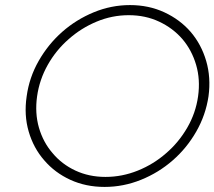

<svg xmlns="http://www.w3.org/2000/svg" viewBox="-20 -728 844 756"><path d="M85 -348.8Q74 -274.9 93 -209.9Q112 -145 154 -97Q195.9 -48 256.9 -20Q317.9 8 391.8 8Q465.8 8 535.2 -20Q604.7 -48 660.6 -97Q715.6 -145 752.8 -210Q790 -275 801 -348.9Q811 -422.8 791.8 -488.2Q772.6 -553.6 730.6 -602.6Q688.6 -651 627.2 -679.5Q565.8 -708 491.8 -708Q417.9 -708 348.9 -679.5Q280 -651 225 -602.6Q169.6 -553.6 132.3 -488.2Q95 -422.7 85 -348.8ZM126 -348.4Q135.2 -414.3 168 -472.5Q200.7 -530.6 250.6 -574Q299.5 -617.4 360.4 -642.8Q421.3 -668.2 486.9 -668.2Q552.4 -668.2 606.5 -642.8Q660.6 -617.5 698.3 -574Q735.2 -530.5 752.2 -472.7Q769.2 -414.9 760 -349Q750.8 -283.1 717.3 -225.3Q683.8 -167.4 634.3 -124.9Q584.8 -81.4 522.9 -56.4Q461 -31.4 395.3 -31.4Q330.5 -31.4 276.9 -56.4Q223.2 -81.5 187.1 -125Q150.1 -167.6 133.4 -225Q116.8 -282.5 126 -348.4Z"/></svg>

Font: Josefin Slab Thin
Style: Italic
Weight: 100
Italic angle: -12°
Designer: Santiago Orozco
Foundry: Typemade
Version: Version 2.000